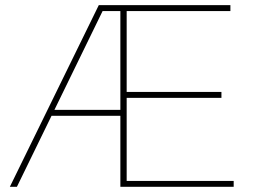

<svg xmlns="http://www.w3.org/2000/svg" viewBox="-20 -723 1012 743"><path d="M362.3 -703.1H388.2L45.4 0H18.1ZM369.6 -703.1H502V-680.2H369.6ZM470.2 -703.1V0H445.8V-703.1ZM836.9 -367.2V-344.2H451.2V-367.2ZM884.3 -22.9V0H448.7V-22.9ZM871.6 -703.1V-680.2H445.3V-703.1ZM448.2 -297.9V-274.9H178.2V-297.9Z"/></svg>

Font: Wand UI Pro
Style: Regular
Weight: 400
Designer: Andreas Faust
Version: Version 1.003;FEAKit 1.0